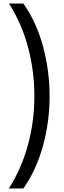

<svg xmlns="http://www.w3.org/2000/svg" viewBox="-20 -820 359 1084"><path d="M260 -277Q260 -132 222.5 4Q185 140 112 244H30Q101 133 137.5 -0.5Q174 -134 174 -277Q174 -419 138.5 -552.5Q103 -686 31 -800H112Q187 -693 223.5 -556Q260 -419 260 -277Z"/></svg>

Font: Noto Sans Tamil SemiCondensed
Style: Regular
Weight: 400
Width: 4
Designer: Jelle Bosma - Monotype Design Team
Foundry: Monotype Imaging Inc.
Version: Version 2.004; ttfautohint (v1.8.4.7-5d5b)